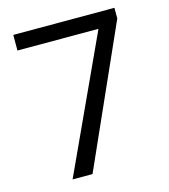

<svg xmlns="http://www.w3.org/2000/svg" viewBox="-107 -796 776 881"><g transform="rotate(-15 281.0 -355.5)"><path d="M518.1 -660.2V-710.9H37.6V-636.7H422.4L128.9 0H223.6Z"/></g></svg>

Font: Roboto1
Style: rg
Weight: 400
Designer: Google
Version: Version 2.137; 2017